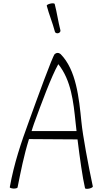

<svg xmlns="http://www.w3.org/2000/svg" viewBox="-20 -1150 622 1179"><path d="M267 -1115C281 -1061 303 -1010 317 -956C318 -949 327 -944 337 -946C346 -948 353 -956 351 -964C337 -1017 330 -1072 316 -1125C315 -1130 303 -1131 290 -1128C276 -1125 266 -1119 267 -1115ZM88 0C108 -99 126 -193 158 -296L456 -294C470 -180 487 -59 502 5C503 10 514 11 528 8C541 5 551 -1 550 -5C522 -136 488 -318 480 -401C465 -550 448 -721 352 -818C347 -822 341 -825 334 -825C327 -825 321 -822 316 -818C302 -804 209 -547 158 -406C109 -272 67 -149 40 0C40 4 51 7 64 8C77 8 88 5 88 0ZM190 -394C235 -517 295 -680 338 -756C417 -657 431 -525 444 -399C446 -382 448 -363 450 -345H174C179 -361 184 -378 190 -394Z"/></svg>

Font: Nupuram Condensed Thin
Style: Regular
Weight: 100
Width: 3
Designer: Santhosh Thottingal (santhosh.thottingal@gmail.com)
Foundry: SMC
Version: Version 1.000